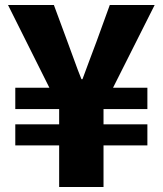

<svg xmlns="http://www.w3.org/2000/svg" viewBox="-20 -746 649 766"><path d="M216 0V-166H41V-250H216V-311H41V-396H177L12 -726H195L249 -580Q263 -543 276.5 -505Q290 -467 305 -430H309Q323 -468 337 -505.5Q351 -543 365 -580L418 -726H597L431 -396H568V-311H393V-250H568V-166H393V0Z"/></svg>

Font: Noto Sans SC Thin Black
Style: Regular
Weight: 900
Version: Version 2.004-H2;hotconv 1.0.118;makeotfexe 2.5.65603